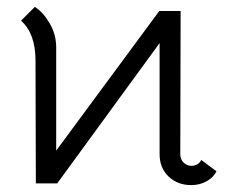

<svg xmlns="http://www.w3.org/2000/svg" viewBox="-20 -532 661 557"><path d="M442 -500H504L503 -84Q503 -70 512.5 -60.5Q522 -51 535 -51Q555 -51 564 -68L608 -35Q600 -18 580 -6.5Q560 5 535 5Q495 5 469 -20Q443 -45 443 -85V-407L146 0H84L83 -356Q83 -435 41 -472L81 -512Q105 -497 124 -464.5Q143 -432 143 -395V-95Z"/></svg>

Font: Bellota
Style: Regular
Weight: 400
Designer: Kemie Guaida
Foundry: Kemie Guaida
Version: Version 4.001